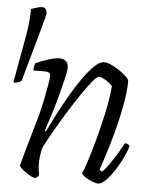

<svg xmlns="http://www.w3.org/2000/svg" viewBox="-75 -747 632 791"><g transform="rotate(5 240.5 -352.0)"><path d="M-23.9 -384 11.8 -582Q17.2 -612 20 -642Q22.7 -672 21.8 -692Q29.1 -695 44.2 -699.5Q59.3 -704 66.6 -704Q76.6 -704 82.1 -697.5Q87.6 -691 87.6 -681Q87.6 -675 83.5 -660.5Q79.4 -646 71.1 -614L9.9 -395Q6.3 -391 -2.4 -387.5Q-11.1 -384 -23.9 -384ZM100 0Q92 0 77 -8.5Q62 -17 48.5 -28Q35 -39 33 -46Q36 -59 45 -90.5Q54 -122 66.5 -166Q79 -210 93 -259Q102 -292 109 -327.5Q116 -363 120.5 -390Q125 -417 125 -424Q125 -441 103 -441H54Q54 -458 59 -471Q86 -483 112.5 -491.5Q139 -500 158 -500Q174 -500 184 -491Q194 -482 194 -461Q194 -451 187 -421Q180 -391 169.5 -351.5Q159 -312 146.5 -271.5Q134 -231 123 -199L127 -195Q144 -230 165 -270.5Q186 -311 209.5 -351.5Q233 -392 257 -425.5Q281 -459 302.5 -479.5Q324 -500 342 -500Q355 -500 372 -492Q389 -484 406 -472.5Q423 -461 434.5 -450Q446 -439 447 -432Q447 -394 439 -346.5Q431 -299 419 -250.5Q407 -202 394.5 -160.5Q382 -119 372.5 -91Q363 -63 361 -57L372 -50Q382 -58 397.5 -80Q413 -102 429 -128Q445 -154 456 -175Q471 -175 476 -164Q470 -143 456.5 -115Q443 -87 426 -61Q409 -35 391.5 -17.5Q374 0 361 0Q351 0 335.5 -6Q320 -12 307 -20.5Q294 -29 291 -36Q297 -48 309.5 -86.5Q322 -125 336.5 -178Q351 -231 364 -290Q377 -349 382 -404Q371 -418 352.5 -428.5Q334 -439 327 -439Q318 -439 299.5 -416.5Q281 -394 256.5 -358Q232 -322 206 -280Q180 -238 157.5 -198.5Q135 -159 120 -130Q110 -98 110 -61Q110 -49 111.5 -37Q113 -25 115 -13Q113 -10 110 -6.5Q107 -3 100 0Z"/></g></svg>

Font: Texturina 72pt 72pt ExtraLight
Style: Italic
Weight: 200
Italic angle: -11°
Designer: Guillermo Torres Carreño
Foundry: Omnibus-Type
Version: Version 1.002; ttfautohint (v1.8.3)